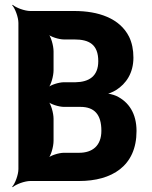

<svg xmlns="http://www.w3.org/2000/svg" viewBox="-20 -757 635 803"><path d="M551 -209C551 -282 519 -331 466 -356C452 -362 430 -367 419 -367V-363C431 -363 452 -372 465 -380C508 -407 538 -452 538 -516C538 -549 532 -578 520 -603C481 -681 391 -711 291 -711H107C83 -711 46 -725 33 -737L31 -735C43 -722 57 -685 57 -661V-50C57 -26 43 11 31 24L33 26C46 14 83 0 107 0H311C447 0 551 -62 551 -209ZM404 -210C404 -147 366 -118 311 -118H247C227 -118 190 -107 178 -94L180 -92C193 -104 204 -144 204 -168V-260C204 -284 193 -324 180 -336L178 -334C190 -321 227 -310 247 -310H316C375 -310 404 -278 404 -210ZM391 -501C391 -438 352 -414 296 -413H247C227 -413 190 -402 178 -389L180 -387C193 -399 204 -439 204 -463V-542C204 -566 193 -606 180 -618L178 -616C190 -603 227 -592 247 -592H291C353 -592 391 -571 391 -501Z"/></svg>

Font: Asimov
Style: EdgeNar
Weight: 500
Designer: Google
Version: Version 2.000980: 2014